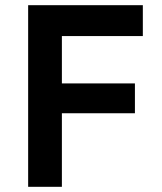

<svg xmlns="http://www.w3.org/2000/svg" viewBox="-20 -720 626 740"><path d="M88.5 0V-700H530.5V-581H218.5V-398.5H500V-283.5H218.5V0Z"/></svg>

Font: Geologica Cursive Medium
Style: Regular
Weight: 500
Designer: Sindre Bremnes, Frode Helland
Foundry: Monokrom Skriftforlag AS
Version: Version 1.010;gftools[0.9.28]